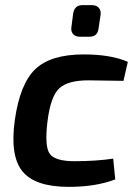

<svg xmlns="http://www.w3.org/2000/svg" viewBox="-20 -716 534 748"><path d="M301 -696H338Q355 -696 364.5 -686Q374 -676 372 -659L364 -605Q360 -573 329 -573H291Q274 -573 265 -583Q256 -593 258 -609L265 -663Q270 -696 301 -696ZM421 -98 429 -17Q353 12 248 12Q116 12 67 -49Q18 -110 38 -250Q58 -390 118 -447Q178 -504 306 -504Q412 -504 478 -475L461 -401Q359 -403 324 -403Q244 -403 210.5 -371.5Q177 -340 165 -243Q153 -145 174 -116.5Q195 -88 270 -88Q354 -88 421 -98Z"/></svg>

Font: Exo 2.0 Semi Bold
Style: Italic
Weight: 600
Italic angle: -8°
Designer: Natanael Gama
Version: Version 1.001;PS 001.001;hotconv 1.0.70;makeotf.lib2.5.58329